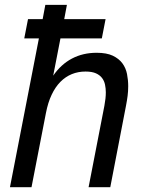

<svg xmlns="http://www.w3.org/2000/svg" viewBox="-20 -780 642 800"><path d="M142.1 -620.1H81.1L96.7 -700.2H157.7L168.9 -759.8H258.8L247.6 -700.2H419.9L404.3 -620.1H231.9L201.7 -464.8Q234.4 -512.2 280 -536.1Q325.7 -560.1 382.8 -560.1Q424.3 -560.1 450 -547.9Q475.6 -535.6 490 -516.1Q504.4 -496.6 509.3 -471.4Q514.2 -446.3 514.2 -420.9Q514.2 -399.9 511.7 -380.6Q509.3 -361.3 504.9 -338.9L439.5 0H349.1L415 -339.4Q420.9 -370.6 420.9 -395Q420.9 -411.1 417.7 -426.8Q414.6 -442.4 405.5 -454.6Q396.5 -466.8 379.9 -474.4Q363.3 -481.9 336.4 -481.9Q305.7 -481.9 279.3 -471.2Q252.9 -460.4 231.7 -439Q210.4 -417.5 195.1 -385Q179.7 -352.5 171.4 -309.1L111.3 0H21.5Z"/></svg>

Font: Hack
Style: Italic
Weight: 400
Italic angle: -11°
Monospace: yes
Designer: Christopher Simpkins
Foundry: Christopher Simpkins
Version: Version 2.019; ttfautohint (v1.4.1) -l 4 -r 80 -G 350 -x 0 -